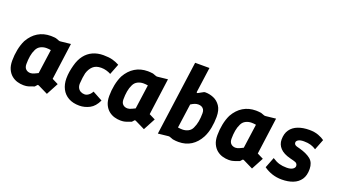

<svg xmlns="http://www.w3.org/2000/svg" viewBox="-63 -1282 3219 1826"><g transform="rotate(20 1547.0 -369.0)"><path d="M207 9Q177 9 145.5 0Q114 -9 87.5 -30.5Q61 -52 44.5 -87.5Q28 -123 28 -175Q28 -231 39 -286.5Q50 -342 72 -387Q109 -453 165 -487Q221 -521 294 -521Q305 -521 317 -520Q329 -519 346 -517L382 -504Q388 -502 398 -503L499 -514L449 -143L511 -112L446 10L346 -39Q336 -43 332 -37L314 -17Q289 -8 272.5 -2Q256 4 241.5 6.5Q227 9 207 9ZM230 -122Q239 -122 248.5 -124.5Q258 -127 271.5 -133Q285 -139 305 -149L339 -394Q315 -398 294 -398Q263 -398 236 -384.5Q209 -371 195 -342Q179 -310 172.5 -272Q166 -234 166 -190Q166 -156 184 -139Q202 -122 230 -122Z M773 10Q708 10 662.5 -15.5Q617 -41 593.5 -87Q570 -133 570 -192Q570 -227 575.5 -260.5Q581 -294 590 -327Q607 -392 640 -434.5Q673 -477 720.5 -498.5Q768 -520 827 -520Q883 -520 919.5 -510Q956 -500 989 -482L947 -374Q928 -385 902 -392.5Q876 -400 848 -400Q795 -400 765 -372Q735 -344 721 -297Q716 -275 712.5 -249Q709 -223 707 -191Q706 -164 716 -145.5Q726 -127 744 -117.5Q762 -108 784 -108Q796 -108 809 -114Q822 -120 834.5 -132Q847 -144 856 -162L956 -108Q925 -41 875.5 -15.5Q826 10 773 10Z M1189 9Q1159 9 1127.5 0Q1096 -9 1069.5 -30.5Q1043 -52 1026.5 -87.5Q1010 -123 1010 -175Q1010 -231 1021 -286.5Q1032 -342 1054 -387Q1091 -453 1147 -487Q1203 -521 1276 -521Q1287 -521 1299 -520Q1311 -519 1328 -517L1364 -504Q1370 -502 1380 -503L1481 -514L1431 -143L1493 -112L1428 10L1328 -39Q1318 -43 1314 -37L1296 -17Q1271 -8 1254.5 -2Q1238 4 1223.5 6.5Q1209 9 1189 9ZM1212 -122Q1221 -122 1230.5 -124.5Q1240 -127 1253.5 -133Q1267 -139 1287 -149L1321 -394Q1297 -398 1276 -398Q1245 -398 1218 -384.5Q1191 -371 1177 -342Q1161 -310 1154.5 -272Q1148 -234 1148 -190Q1148 -156 1166 -139Q1184 -122 1212 -122Z M1778 12Q1763 12 1750.5 11Q1738 10 1720 7L1684 -6Q1677 -8 1668 -7L1567 4L1670 -750H1815L1780 -496Q1779 -490 1782.5 -487.5Q1786 -485 1792 -488L1845 -517Q1849 -518 1852 -518.5Q1855 -519 1859 -519Q1901 -519 1942 -502Q1983 -485 2010.5 -445Q2038 -405 2038 -335Q2038 -280 2027.5 -224Q2017 -168 1994 -123Q1959 -57 1904.5 -22.5Q1850 12 1778 12ZM1772 -112Q1803 -112 1830 -125.5Q1857 -139 1870 -167Q1886 -200 1893 -238.5Q1900 -277 1900 -323Q1900 -346 1891.5 -360Q1883 -374 1868.5 -381Q1854 -388 1836 -388Q1817 -388 1800 -381.5Q1783 -375 1761 -361L1727 -116Q1741 -114 1751.5 -113Q1762 -112 1772 -112Z M2283 9Q2253 9 2221.5 0Q2190 -9 2163.5 -30.5Q2137 -52 2120.5 -87.5Q2104 -123 2104 -175Q2104 -231 2115 -286.5Q2126 -342 2148 -387Q2185 -453 2241 -487Q2297 -521 2370 -521Q2381 -521 2393 -520Q2405 -519 2422 -517L2458 -504Q2464 -502 2474 -503L2575 -514L2525 -143L2587 -112L2522 10L2422 -39Q2412 -43 2408 -37L2390 -17Q2365 -8 2348.5 -2Q2332 4 2317.5 6.5Q2303 9 2283 9ZM2306 -122Q2315 -122 2324.5 -124.5Q2334 -127 2347.5 -133Q2361 -139 2381 -149L2415 -394Q2391 -398 2370 -398Q2339 -398 2312 -384.5Q2285 -371 2271 -342Q2255 -310 2248.5 -272Q2242 -234 2242 -190Q2242 -156 2260 -139Q2278 -122 2306 -122Z M2822 12Q2770 12 2724.5 -3Q2679 -18 2640 -46L2682 -154Q2720 -129 2752.5 -119.5Q2785 -110 2828 -110Q2867 -110 2888 -123.5Q2909 -137 2909 -156Q2909 -170 2900 -180Q2891 -190 2866 -196L2831 -205Q2760 -223 2726 -259.5Q2692 -296 2692 -346Q2692 -406 2719.5 -445Q2747 -484 2796.5 -503Q2846 -522 2911 -522Q2964 -522 3003.5 -507Q3043 -492 3065 -475L3023 -367Q2998 -384 2969 -393Q2940 -402 2899 -402Q2861 -402 2842.5 -390.5Q2824 -379 2824 -364Q2824 -352 2830.5 -344.5Q2837 -337 2852 -332L2886 -323Q2960 -302 2999 -269.5Q3038 -237 3039 -173Q3040 -107 3012 -66.5Q2984 -26 2935 -7Q2886 12 2822 12Z"/></g></svg>

Font: Finlandica
Style: Italic
Weight: 400
Italic angle: -8°
Designer: Niklas Ekholm, Juho Hiilivirta, Jaakko Suomalainen
Foundry: Helsinki Type Studio
Version: Version 1.064